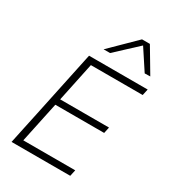

<svg xmlns="http://www.w3.org/2000/svg" viewBox="-227 -1088 1083 1207"><g transform="rotate(30 314.5 -484.0)"><path d="M52.5 0Q65 -60 77 -115.8Q89 -171.5 103 -237.5L152.5 -472Q167 -540 178.8 -596.5Q190.5 -653 203.5 -713H629L619 -667.5H243Q233 -619 222.8 -571.5Q212.5 -524 201.5 -470L183.5 -384.5H538L528.5 -340H174L153.5 -243.5Q142 -189.5 132 -141.8Q122 -94 111.5 -45.5H488.5L478.5 0ZM562 -791.5Q538 -828 513.8 -865Q489.5 -902 465.5 -938.5Q425.5 -901.5 387.2 -865.8Q349 -830 309.5 -793.5H262.5Q308 -838 351.5 -881Q395 -924 440.5 -968.5H497.5Q523.5 -924.5 550 -880.2Q576.5 -836 602 -792.5Z"/></g></svg>

Font: Commissioner ExtraLight
Style: Italic
Weight: 200
Italic angle: -12°
Designer: Kostas Bartsokas
Foundry: Kostas Bartsokas
Version: Version 1.000; ttfautohint (v1.8.3)